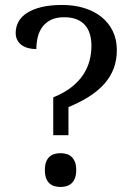

<svg xmlns="http://www.w3.org/2000/svg" viewBox="-20 -744 540 771"><path d="M254.9 -201.2H193.8V-353Q237.3 -370.6 266.8 -393.8Q296.4 -417 314.2 -444.1Q332 -471.2 339.6 -500.7Q347.2 -530.3 347.2 -560.1Q347.2 -585.9 340.8 -607.2Q334.5 -628.4 321.3 -643.3Q308.1 -658.2 287.4 -666.5Q266.6 -674.8 237.8 -674.8Q206.5 -674.8 185.3 -664.6Q164.1 -654.3 150.9 -636.7Q137.7 -619.1 131.8 -595.9Q126 -572.8 126 -546.9Q107.9 -546.9 92.8 -551Q77.6 -555.2 66.7 -563.2Q55.7 -571.3 49.3 -583.5Q43 -595.7 43 -611.8Q43 -635.7 54 -656.2Q64.9 -676.8 88.1 -691.9Q111.3 -707 146.5 -715.6Q181.6 -724.1 230 -724.1Q277.3 -724.1 317.4 -711.9Q357.4 -699.7 386.7 -676.5Q416 -653.3 432.6 -619.6Q449.2 -585.9 449.2 -543Q449.2 -502 436.3 -468.3Q423.3 -434.6 398.4 -406.7Q373.5 -378.9 337.4 -356Q301.3 -333 254.9 -314ZM160.2 -61Q160.2 -80.6 165 -93.5Q169.9 -106.4 178.5 -114.3Q187 -122.1 198.5 -125.5Q210 -128.9 223.1 -128.9Q235.8 -128.9 247.3 -125.5Q258.8 -122.1 267.3 -114.3Q275.9 -106.4 281 -93.5Q286.1 -80.6 286.1 -61Q286.1 -42 281 -28.8Q275.9 -15.6 267.3 -7.8Q258.8 0 247.3 3.4Q235.8 6.8 223.1 6.8Q210 6.8 198.5 3.4Q187 0 178.5 -7.8Q169.9 -15.6 165 -28.8Q160.2 -42 160.2 -61Z"/></svg>

Font: Noto Serif Khmer
Style: Regular
Weight: 300
Designer: Danh Hong
Foundry: Danh Hong
Version: Version 1.00 June 24, 2012, initial release